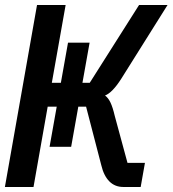

<svg xmlns="http://www.w3.org/2000/svg" viewBox="-38 -745 688 765"><path d="M152 -320 95.5 0H-18.5L109.5 -725H223.5L168.5 -415H204.5L233 -575H319L290.5 -415H319.5L516 -725H629.5L445 -431Q409.5 -375.5 380.5 -364.5Q393.5 -355 402.5 -335.8Q411.5 -316.5 419 -284L470 -96H539.5L522.5 0H453.5Q420 0 397.8 -22.2Q375.5 -44.5 365.5 -87L305 -320H274L245.5 -160H159.5L188 -320Z"/></svg>

Font: JuliaMono BoldItalic
Style: Regular
Weight: 700
Italic angle: -9°
Monospace: yes
Designer: cormullion
Foundry: corm
Version: Version 0.049; ttfautohint (v1.8.4)